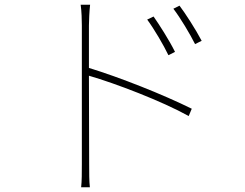

<svg xmlns="http://www.w3.org/2000/svg" viewBox="-20 -765 1040 814"><path d="M722 -545C698 -594 653 -664 631 -695L604 -682C633 -643 674 -573 694 -531ZM357 -657C357 -676 359 -719 362 -745H322C326 -718 327 -678 327 -657V-69C327 -34 327 4 324 29H361C358 4 358 -34 358 -69L357 -444C468 -412 667 -336 780 -273L793 -304C672 -364 488 -437 357 -477ZM715 -728C745 -689 786 -620 807 -578L835 -592C810 -640 764 -711 741 -741Z"/></svg>

Font: Source Han Sans CN ExtraLight
Style: Regular
Weight: 250
Designer: Ryoko NISHIZUKA (kana & ideographs); Paul D. Hunt (Latin, Greek & Cyrillic); Wenlong ZHANG (bopomofo); Sandoll Communica
Foundry: Adobe Systems Incorporated
Version: Version 1.004;PS 1.004;hotconv 16.6.51;makeotf.lib2.5.65220